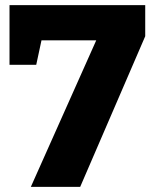

<svg xmlns="http://www.w3.org/2000/svg" viewBox="-20 -727 595 747"><path d="M545 -586 292 0H100L366 -596L389 -570H111L147 -596L121 -475H17V-707H545Z"/></svg>

Font: Bitter Thin ExtraBold
Style: Regular
Weight: 800
Version: Version 3.020